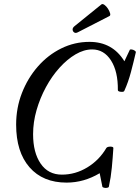

<svg xmlns="http://www.w3.org/2000/svg" viewBox="-20 -881 685 940"><path d="M513 33Q512 37 504.5 38.5Q497 40 489 38Q481 36 481 32L468 -33Q391 13 306 13Q190 13 124.5 -62Q59 -137 59 -271Q59 -353 87.5 -426Q116 -499 165.5 -555.5Q215 -612 280 -644Q345 -676 418 -676Q531 -676 589 -581L615 -636Q616 -640 624 -639Q632 -638 639 -633.5Q646 -629 645 -625Q634 -577 621 -528Q608 -479 589 -437Q587 -430 572 -431.5Q557 -433 557 -440Q558 -531 523.5 -585Q489 -639 431 -639Q391 -639 350 -615Q309 -591 271.5 -549.5Q234 -508 205 -454.5Q176 -401 159 -342Q142 -283 142 -224Q142 -134 179 -80Q216 -26 283 -26Q349 -26 407.5 -61.5Q466 -97 501 -157Q504 -161 512 -162.5Q520 -164 527.5 -162.5Q535 -161 535 -156Q532 -108 527.5 -60.5Q523 -13 513 33ZM363 -724Q351 -717 343.5 -722Q336 -727 335.5 -736Q335 -745 345 -753L476 -859Q482 -864 491.5 -857Q501 -850 508.5 -838.5Q516 -827 519 -816Q522 -805 515 -802Z"/></svg>

Font: Junicode Two Beta Condensed Medium
Style: Italic
Weight: 500
Width: 3
Italic angle: -9°
Version: Version 1.053; ttfautohint (v1.8.4)